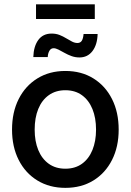

<svg xmlns="http://www.w3.org/2000/svg" viewBox="-20 -864 609 895"><path d="M284.7 11.7Q210.4 11.7 154.3 -22.7Q98.1 -57.1 67.1 -118.4Q36.1 -179.7 36.1 -259.8Q36.1 -340.8 67.1 -402.3Q98.1 -463.9 154.3 -498.5Q210.4 -533.2 284.7 -533.2Q359.4 -533.2 415.3 -498.5Q471.2 -463.9 502.2 -402.3Q533.2 -340.8 533.2 -259.8Q533.2 -179.7 502.2 -118.4Q471.2 -57.1 415.3 -22.7Q359.4 11.7 284.7 11.7ZM284.7 -77.6Q330.1 -77.6 362.1 -100.6Q394 -123.5 410.9 -164.8Q427.7 -206.1 427.7 -259.8Q427.7 -314.5 410.9 -355.7Q394 -397 362.1 -420.2Q330.1 -443.4 284.7 -443.4Q239.7 -443.4 207.5 -420.4Q175.3 -397.5 158.4 -356.2Q141.6 -314.9 141.6 -259.8Q141.6 -205.6 158.4 -164.6Q175.3 -123.5 207.3 -100.6Q239.3 -77.6 284.7 -77.6ZM350.6 -596.2Q331.1 -596.2 313.5 -602.5Q295.9 -608.9 280.5 -617.7Q265.1 -626.5 252.4 -632.8Q239.7 -639.2 230 -639.2Q216.8 -639.2 210 -626.7Q203.1 -614.3 202.6 -598.1H135.3Q136.7 -647.5 158.4 -677.5Q180.2 -707.5 220.7 -707.5Q241.2 -707.5 257.8 -700.9Q274.4 -694.3 288.6 -685.5Q302.7 -676.8 315.7 -670.2Q328.6 -663.6 340.8 -663.6Q354.5 -663.6 361.1 -673.8Q367.7 -684.1 369.6 -705.6H435.1Q433.6 -655.3 410.9 -625.7Q388.2 -596.2 350.6 -596.2ZM421.9 -843.8V-775.4H147.9V-843.8Z"/></svg>

Font: Inter 28pt Medium
Style: Regular
Weight: 500
Designer: Rasmus Andersson
Foundry: rsms
Version: Version 4.001;git-66647c0bb